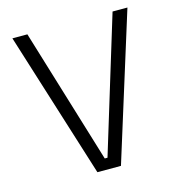

<svg xmlns="http://www.w3.org/2000/svg" viewBox="-98 -725 755 811"><g transform="rotate(-15 280.0 -319.5)"><path d="M229 0 28.5 -639H94L274 -48H286L466.5 -639H531.5L332 0Z"/></g></svg>

Font: Anek Odia Medium Light
Style: Regular
Weight: 300
Version: Version 1.003